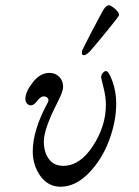

<svg xmlns="http://www.w3.org/2000/svg" viewBox="-20 -693 526 727"><path d="M321 -499Q306 -484 298 -484Q290 -484 290 -492Q290 -500 292 -504Q321 -563 367 -648Q380 -673 392 -673Q400 -673 415.5 -659.5Q431 -646 431 -636Q431 -632 386.5 -577.5Q342 -523 321 -499ZM161 -305Q166 -314 161 -321Q156 -328 145 -328Q134 -328 121 -311Q108 -294 97 -294Q88 -294 82 -301.5Q76 -309 76 -318Q76 -345 104 -381Q132 -417 167 -417Q190 -417 204.5 -402Q219 -387 219 -364Q219 -346 196 -302Q146 -204 146 -157Q146 -117 165 -91Q184 -65 219 -65Q283 -65 332 -140.5Q381 -216 381 -296Q381 -326 372 -361.5Q363 -397 363 -400Q363 -410 369.5 -417Q376 -424 381 -424Q392 -424 406 -384.5Q420 -345 420 -301Q420 -233 393 -161Q366 -89 316 -37.5Q266 14 209 14Q162 14 133 -26.5Q104 -67 104 -120Q104 -200 161 -305Z"/></svg>

Font: EB Garamond 12
Style: Italic
Weight: 400
Italic angle: -17°
Version: Version 0.016; ttfautohint (v1.8.4)